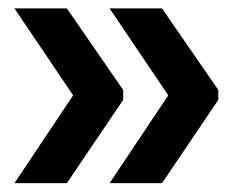

<svg xmlns="http://www.w3.org/2000/svg" viewBox="-20 -466 552 445"><path d="M13.5 -446.5 149.5 -245 13.5 -41.5H135L265.5 -234.5V-257.5L135 -446.5ZM234 -446.5 370 -245 234 -41.5H355.5L486 -234.5V-257.5L355.5 -446.5Z"/></svg>

Font: Anek Malayalam Medium SemiBold
Style: Regular
Weight: 600
Version: Version 1.003